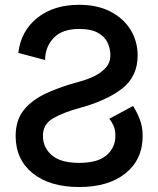

<svg xmlns="http://www.w3.org/2000/svg" viewBox="-20 -753 646 784"><path d="M426.3 -268.1 523.4 -320.3Q540.5 -293 551.5 -263.7Q562.5 -234.4 562.5 -198.2Q562.5 -101.6 492.7 -45.4Q422.9 10.7 303.2 10.7Q183.6 10.7 113.8 -45.4Q43.9 -101.6 43.9 -198.2Q43.9 -262.7 77.6 -304.2Q111.3 -345.7 169.9 -372.6Q228.5 -399.4 303.2 -419.4Q336.9 -428.2 366 -442.6Q395 -457 412.8 -477.5Q430.7 -498 430.7 -526.4Q430.7 -555.2 418.7 -579.8Q406.7 -604.5 378.9 -619.6Q351.1 -634.8 303.2 -634.8Q233.9 -634.8 199 -597.9Q164.1 -561 164.1 -507.8L54.7 -537.1Q65.4 -626.5 132.1 -679.9Q198.7 -733.4 303.2 -733.4Q377.9 -733.4 431.4 -705.6Q484.9 -677.7 513.4 -630.9Q542 -584 542 -526.4Q542 -439.9 477.8 -390.6Q413.6 -341.3 303.2 -311.5Q238.8 -293.9 197 -270Q155.3 -246.1 155.3 -198.2Q155.3 -150.4 191.7 -119.1Q228 -87.9 303.2 -87.9Q378.9 -87.9 415 -119.1Q451.2 -150.4 451.2 -198.2Q451.2 -223.1 443.6 -239.7Q436 -256.3 426.3 -268.1Z"/></svg>

Font: Giphurs Medium
Style: Regular
Weight: 500
Version: Version 0.920; ttfautohint (v1.8.4.7-5d5b)